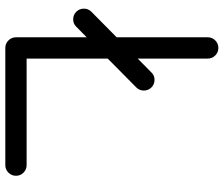

<svg xmlns="http://www.w3.org/2000/svg" viewBox="-78 -742 821 704"><g transform="rotate(90 332.0 -390.5)"><path d="M117.2 -408.2V-742.2Q117.2 -758.3 128.7 -769.8Q140.1 -781.2 156.2 -781.2Q172.4 -781.2 183.8 -769.8Q195.3 -758.3 195.3 -742.2V-485.4L246.1 -535.6Q257.3 -547.4 273.7 -547.1Q290 -546.9 301.3 -535.6Q312.5 -523.9 312.5 -507.8Q312.5 -491.7 301.3 -480.5L195.3 -375.5V-78.1H585.9Q602.1 -78.1 613.5 -66.7Q625 -55.2 625 -39.1Q625 -22.9 613.5 -11.5Q602.1 0 585.9 0H156.2Q140.1 0 128.7 -11.5Q117.2 -22.9 117.2 -39.1V-298.3L78.6 -260.3Q67.4 -248.5 51 -248.8Q34.7 -249 23.4 -260.3Q12.2 -272 12.2 -288.1Q12.2 -304.2 23.4 -315.4Z"/></g></svg>

Font: Comfortaa
Style: Regular
Weight: 400
Designer: Johan Aakerlund - aajohan
Foundry: Johan Aakerlund
Version: Version 2.004 2013